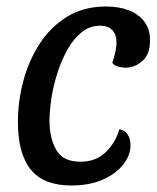

<svg xmlns="http://www.w3.org/2000/svg" viewBox="-20 -550 481 590"><path d="M199 20Q114 20 74.5 -29Q35 -78 35 -175Q35 -238 51.5 -300.5Q68 -363 101.5 -415Q135 -467 186 -498.5Q237 -530 306 -530Q346 -530 376.5 -518Q407 -506 424 -483Q441 -460 441 -426Q441 -383 417.5 -362.5Q394 -342 366 -342Q356 -342 344 -345Q332 -348 325 -357Q330 -371 334 -388Q338 -405 338 -418Q338 -444 325 -457.5Q312 -471 287 -471Q256 -471 231 -451Q206 -431 187.5 -398Q169 -365 156.5 -326Q144 -287 138 -248Q132 -209 132 -178Q132 -127 152.5 -90Q173 -53 227 -53Q274 -53 304 -81.5Q334 -110 347 -153Q365 -149 373 -135.5Q381 -122 381 -104Q381 -72 358 -43.5Q335 -15 294.5 2.5Q254 20 199 20Z"/></svg>

Font: Sansita Swashed Light Light
Style: Regular
Weight: 300
Version: Version 1.003